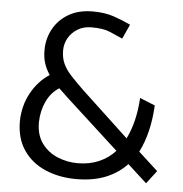

<svg xmlns="http://www.w3.org/2000/svg" viewBox="-51 -745 770 807"><g transform="rotate(5 334.0 -342.0)"><path d="M458 -121Q430 -90 390 -72.5Q350 -55 300 -55Q256 -55 215.5 -71.5Q175 -88 149 -123Q123 -158 123 -212Q124 -261 143 -301Q162 -341 196 -362Q205 -354 214.5 -344.5Q224 -335 234 -326ZM594 4 636 -51 554 -126Q575 -167 587 -217Q599 -267 602 -325L538 -351Q535 -300 524.5 -256.5Q514 -213 496 -177L298 -362Q266 -393 243.5 -417Q221 -441 209.5 -465.5Q198 -490 198 -522Q198 -550 211.5 -574Q225 -598 250 -613.5Q275 -629 309 -629Q359 -629 386.5 -617Q414 -605 441 -593L469 -654Q436 -670 397.5 -683Q359 -696 309 -696Q249 -696 207 -671.5Q165 -647 142.5 -606Q120 -565 120 -516Q120 -485 128 -460.5Q136 -436 151 -414Q103 -383 73.5 -329Q44 -275 43 -210Q43 -137 77 -87.5Q111 -38 169.5 -13Q228 12 300 12Q371 12 424 -9.5Q477 -31 513 -70Z"/></g></svg>

Font: Catamaran Thin
Style: Regular
Weight: 400
Version: Version 2.000